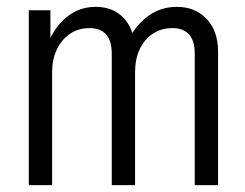

<svg xmlns="http://www.w3.org/2000/svg" viewBox="-20 -540 716 560"><path d="M64 0V-510H127V-414H132V0ZM306 0V-383Q306 -421 289.5 -439.5Q273 -458 241 -458Q208 -458 183.5 -441Q159 -424 145.5 -395Q132 -366 132 -330L123 -421Q143 -466 178 -493Q213 -520 259 -520Q312 -520 343 -485Q374 -450 374 -389V0ZM548 0V-383Q548 -421 531.5 -439.5Q515 -458 483 -458Q450 -458 425.5 -441.5Q401 -425 387.5 -396.5Q374 -368 374 -330L355 -425Q379 -470 414.5 -495Q450 -520 496 -520Q549 -520 582.5 -485Q616 -450 616 -389V0Z"/></svg>

Font: Instrument Sans Condensed
Style: Regular
Weight: 400
Width: 3
Designer: Rodrigo Fuenzalida
Foundry: fragTYPE
Version: Version 1.000;gftools[0.9.28]